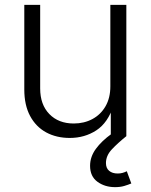

<svg xmlns="http://www.w3.org/2000/svg" viewBox="-20 -561 621 791"><path d="M267.6 7.3Q212.4 7.3 170.2 -15.6Q127.9 -38.6 104 -83.3Q80.1 -127.9 80.1 -192.4V-541H145.5V-196.8Q145.5 -129.9 183.3 -91.1Q221.2 -52.2 283.7 -52.2Q326.7 -52.2 360.8 -70.6Q395 -88.9 414.8 -123.3Q434.6 -157.7 434.6 -205.1V-541H500.5V0H436.5V-126.5H447.8Q424.8 -55.2 376.7 -23.9Q328.6 7.3 267.6 7.3ZM454.1 210Q411.6 210 381.3 187.7Q351.1 165.5 351.1 122.1Q351.1 85 375 52.2Q398.9 19.5 439.9 -9.8L500.5 0Q465.3 28.3 440.9 54.2Q416.5 80.1 416.5 110.8Q416.5 131.8 429.7 142.8Q442.9 153.8 464.8 153.8Q476.1 153.8 485.4 151.1Q494.6 148.4 502.4 144.5L521 194.8Q508.3 200.2 491.9 205.1Q475.6 210 454.1 210Z"/></svg>

Font: Inter 17pt Light
Style: Regular
Weight: 300
Version: Version 4.001;git-66647c0bb